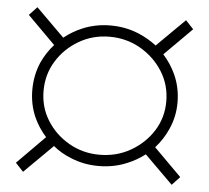

<svg xmlns="http://www.w3.org/2000/svg" viewBox="-48 -683 795 731"><g transform="rotate(5 350.0 -317.5)"><path d="M66 -3 36 -35 142 -142Q113 -174 95 -214Q74 -262 74 -317Q74 -373 95 -422Q113 -462 142 -494L36 -600L66 -632L174 -525Q205 -550 243 -566Q293 -587 350 -587Q408 -587 458 -566Q496 -550 527 -526L634 -632L664 -600L559 -495Q589 -462 607 -422Q629 -373 629 -317Q629 -262 607 -214Q589 -173 559 -140L664 -35L634 -3L526 -110Q495 -86 458 -71Q408 -50 350 -50Q293 -50 243 -71Q205 -86 175 -111ZM350 -93Q415 -93 468.5 -123.5Q522 -154 554 -204.5Q586 -255 586 -317Q586 -380 554 -431Q522 -482 468.5 -513Q415 -544 350 -544Q286 -544 233 -513Q180 -482 148.5 -431Q117 -380 117 -317Q117 -255 148.5 -204.5Q180 -154 233 -123.5Q286 -93 350 -93Z"/></g></svg>

Font: Montserrat Z Light
Style: Regular
Weight: 300
Designer: Julieta Ulanovsky
Foundry: Julieta Ulanovsky
Version: Version 8.000